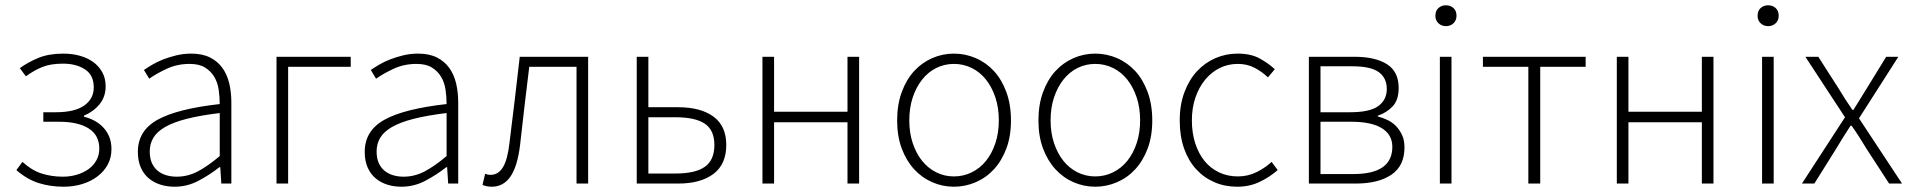

<svg xmlns="http://www.w3.org/2000/svg" viewBox="-20 -695 7236 727"><path d="M221 12Q170 12 126 -2Q82 -16 42 -51L65 -82Q100 -50 137.5 -38Q175 -26 218 -26Q246 -26 271 -33.5Q296 -41 315 -54.5Q334 -68 345 -88Q356 -108 356 -132Q356 -183 316 -208.5Q276 -234 204 -234H144V-270H191Q263 -270 299 -295.5Q335 -321 335 -364Q335 -411 301.5 -432.5Q268 -454 219 -454Q171 -454 139.5 -441Q108 -428 78 -406L55 -437Q87 -460 126 -476Q165 -492 220 -492Q253 -492 282 -484Q311 -476 332.5 -460.5Q354 -445 367 -422Q380 -399 380 -368Q380 -329 357.5 -301Q335 -273 298 -257V-253Q319 -248 337.5 -238Q356 -228 370.5 -213Q385 -198 393.5 -177.5Q402 -157 402 -130Q402 -98 388 -72Q374 -46 349 -27Q324 -8 291 2Q258 12 221 12Z M641 12Q612 12 587 4Q562 -4 543 -20Q524 -36 513 -61Q502 -86 502 -120Q502 -200 576.5 -241.5Q651 -283 812 -301Q812 -328 808 -355.5Q804 -383 791 -404.5Q778 -426 756 -439.5Q734 -453 698 -453Q650 -453 610 -434Q570 -415 545 -397L525 -430Q538 -439 556.5 -450Q575 -461 598 -470Q621 -479 648 -485.5Q675 -492 704 -492Q746 -492 775 -477.5Q804 -463 822 -438Q840 -413 848 -379.5Q856 -346 856 -307V0H818L814 -62H811Q774 -33 731.5 -10.5Q689 12 641 12ZM649 -26Q691 -26 729 -46Q767 -66 812 -104V-267Q738 -258 687 -245Q636 -232 605 -214Q574 -196 560.5 -173Q547 -150 547 -122Q547 -96 555 -78Q563 -60 577 -48.5Q591 -37 609.5 -31.5Q628 -26 649 -26Z M1027 0V-480H1308V-442H1071V0Z M1500 12Q1471 12 1446 4Q1421 -4 1402 -20Q1383 -36 1372 -61Q1361 -86 1361 -120Q1361 -200 1435.5 -241.5Q1510 -283 1671 -301Q1671 -328 1667 -355.5Q1663 -383 1650 -404.5Q1637 -426 1615 -439.5Q1593 -453 1557 -453Q1509 -453 1469 -434Q1429 -415 1404 -397L1384 -430Q1397 -439 1415.5 -450Q1434 -461 1457 -470Q1480 -479 1507 -485.5Q1534 -492 1563 -492Q1605 -492 1634 -477.5Q1663 -463 1681 -438Q1699 -413 1707 -379.5Q1715 -346 1715 -307V0H1677L1673 -62H1670Q1633 -33 1590.5 -10.5Q1548 12 1500 12ZM1508 -26Q1550 -26 1588 -46Q1626 -66 1671 -104V-267Q1597 -258 1546 -245Q1495 -232 1464 -214Q1433 -196 1419.5 -173Q1406 -150 1406 -122Q1406 -96 1414 -78Q1422 -60 1436 -48.5Q1450 -37 1468.5 -31.5Q1487 -26 1508 -26Z M1842 12Q1822 12 1807 5L1817 -37Q1822 -35 1826.5 -34Q1831 -33 1838 -33Q1867 -33 1884.5 -62Q1902 -91 1909 -153Q1919 -235 1929 -316.5Q1939 -398 1948 -480H2207V0H2163V-442H1984Q1975 -367 1966 -293Q1957 -219 1949 -144Q1939 -64 1912.5 -26Q1886 12 1842 12Z M2391 0V-480H2435V-289H2548Q2633 -289 2681.5 -253.5Q2730 -218 2730 -146Q2730 -73 2681.5 -36.5Q2633 0 2548 0ZM2435 -38H2538Q2613 -38 2649 -63.5Q2685 -89 2685 -146Q2685 -202 2649 -226.5Q2613 -251 2538 -251H2435Z M2867 0V-480H2911V-272H3189V-480H3233V0H3189V-232H2911V0Z M3592 12Q3549 12 3510 -5Q3471 -22 3441.5 -54Q3412 -86 3394.5 -132.5Q3377 -179 3377 -239Q3377 -299 3394.5 -346.5Q3412 -394 3441.5 -426Q3471 -458 3510 -475Q3549 -492 3592 -492Q3635 -492 3674.5 -475Q3714 -458 3743.5 -426Q3773 -394 3790.5 -346.5Q3808 -299 3808 -239Q3808 -179 3790.5 -132.5Q3773 -86 3743.5 -54Q3714 -22 3674.5 -5Q3635 12 3592 12ZM3592 -27Q3628 -27 3659.5 -42.5Q3691 -58 3713.5 -86Q3736 -114 3749 -153Q3762 -192 3762 -239Q3762 -287 3749 -326Q3736 -365 3713.5 -393.5Q3691 -422 3659.5 -437.5Q3628 -453 3592 -453Q3556 -453 3525 -437.5Q3494 -422 3471.5 -393.5Q3449 -365 3436 -326Q3423 -287 3423 -239Q3423 -192 3436 -153Q3449 -114 3471.5 -86Q3494 -58 3525 -42.5Q3556 -27 3592 -27Z M4127 12Q4084 12 4045 -5Q4006 -22 3976.5 -54Q3947 -86 3929.5 -132.5Q3912 -179 3912 -239Q3912 -299 3929.5 -346.5Q3947 -394 3976.5 -426Q4006 -458 4045 -475Q4084 -492 4127 -492Q4170 -492 4209.5 -475Q4249 -458 4278.5 -426Q4308 -394 4325.5 -346.5Q4343 -299 4343 -239Q4343 -179 4325.5 -132.5Q4308 -86 4278.5 -54Q4249 -22 4209.5 -5Q4170 12 4127 12ZM4127 -27Q4163 -27 4194.5 -42.5Q4226 -58 4248.5 -86Q4271 -114 4284 -153Q4297 -192 4297 -239Q4297 -287 4284 -326Q4271 -365 4248.5 -393.5Q4226 -422 4194.5 -437.5Q4163 -453 4127 -453Q4091 -453 4060 -437.5Q4029 -422 4006.5 -393.5Q3984 -365 3971 -326Q3958 -287 3958 -239Q3958 -192 3971 -153Q3984 -114 4006.5 -86Q4029 -58 4060 -42.5Q4091 -27 4127 -27Z M4665 12Q4618 12 4578.5 -5Q4539 -22 4509.5 -54Q4480 -86 4463.5 -132.5Q4447 -179 4447 -239Q4447 -299 4465 -346.5Q4483 -394 4513 -426Q4543 -458 4582.5 -475Q4622 -492 4666 -492Q4716 -492 4749 -474Q4782 -456 4807 -433L4781 -402Q4758 -424 4730 -438.5Q4702 -453 4667 -453Q4630 -453 4598.5 -437.5Q4567 -422 4543.5 -393.5Q4520 -365 4506.5 -326Q4493 -287 4493 -239Q4493 -192 4505.5 -153Q4518 -114 4540.5 -86Q4563 -58 4595.5 -42.5Q4628 -27 4667 -27Q4705 -27 4737.5 -43Q4770 -59 4795 -82L4818 -51Q4787 -24 4749 -6Q4711 12 4665 12Z M4936 0V-480H5109Q5187 -480 5231.5 -452Q5276 -424 5276 -362Q5276 -316 5253 -292Q5230 -268 5197 -257V-254Q5216 -249 5234 -240.5Q5252 -232 5266 -217.5Q5280 -203 5289 -183.5Q5298 -164 5298 -137Q5298 -67 5248.5 -33.5Q5199 0 5114 0ZM4980 -270H5092Q5167 -270 5199 -293.5Q5231 -317 5231 -358Q5231 -400 5200.5 -422Q5170 -444 5101 -444H4980ZM4980 -36H5105Q5252 -36 5252 -139Q5252 -185 5212.5 -209.5Q5173 -234 5097 -234H4980Z M5432 0V-480H5476V0ZM5455 -596Q5438 -596 5426.5 -607Q5415 -618 5415 -635Q5415 -654 5426.5 -664.5Q5438 -675 5455 -675Q5472 -675 5483.5 -664.5Q5495 -654 5495 -635Q5495 -618 5483.5 -607Q5472 -596 5455 -596Z M5767 0V-442H5595V-480H5984V-442H5812V0Z M6102 0V-480H6146V-272H6424V-480H6468V0H6424V-232H6146V0Z M6652 0V-480H6696V0ZM6675 -596Q6658 -596 6646.5 -607Q6635 -618 6635 -635Q6635 -654 6646.5 -664.5Q6658 -675 6675 -675Q6692 -675 6703.5 -664.5Q6715 -654 6715 -635Q6715 -618 6703.5 -607Q6692 -596 6675 -596Z M6803 0 6966 -251 6816 -480H6865L6943 -358Q6955 -338 6967.5 -318.5Q6980 -299 6994 -279H6998Q7011 -299 7022.5 -318.5Q7034 -338 7047 -358L7122 -480H7168L7019 -247L7182 0H7133L7048 -131Q7034 -154 7020 -176Q7006 -198 6991 -219H6987Q6973 -198 6959.5 -176Q6946 -154 6932 -131L6850 0Z"/></svg>

Font: Giro Light
Style: Regular
Weight: 300
Designer: Paul D. Hunt
Foundry: Adobe Systems Incorporated
Version: Version 1.000;PS 1.0;hotconv 1.0.88;makeotf.lib2.5.647800